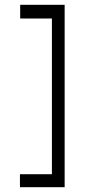

<svg xmlns="http://www.w3.org/2000/svg" viewBox="-20 -690 353 799"><path d="M249 89H63V35H196V-613H64V-670H249Z"/></svg>

Font: Inconsolata ExtraCondensed Thin
Style: Regular
Weight: 100
Width: 2
Monospace: yes
Designer: Raph Levien, Cyreal, Brenton Simpson
Foundry: Raph Levien, Cyreal, Google
Version: Version 3.100; ttfautohint (v1.8.4.7-5d5b)